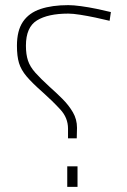

<svg xmlns="http://www.w3.org/2000/svg" viewBox="-20 -729 493 748"><path d="M279 -190H245V-228Q245 -270 215 -302.5Q185 -335 147 -369Q105 -406 83.5 -431.5Q62 -457 54 -483.5Q46 -510 46 -551Q46 -610 69.5 -644.5Q93 -679 138 -694Q183 -709 246 -709Q266 -709 295.5 -705Q325 -701 356.5 -694.5Q388 -688 412 -682L407 -648Q383 -654 352 -660.5Q321 -667 292.5 -671.5Q264 -676 246 -676Q167 -676 124 -649.5Q81 -623 81 -551Q81 -517 89 -493Q97 -469 117.5 -446Q138 -423 173 -391Q199 -368 223.5 -343.5Q248 -319 264 -291.5Q280 -264 280 -231Q280 -221 279.5 -211Q279 -201 279 -190ZM282 -1H242V-81H282Z"/></svg>

Font: Cairo Play ExtraLight
Style: Regular
Weight: 250
Version: Version 3.119